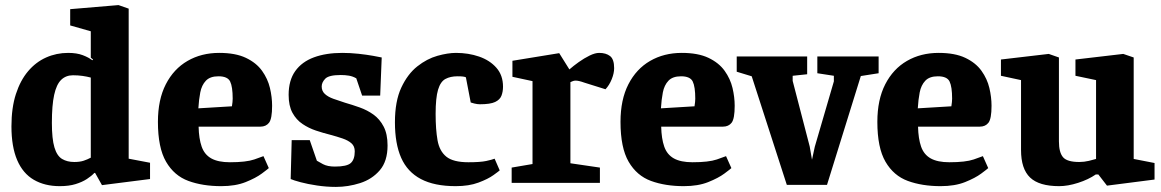

<svg xmlns="http://www.w3.org/2000/svg" viewBox="-20 -719 4564 755"><path d="M215 13Q156 13 113 -12Q70 -37 47.5 -89.5Q25 -142 25 -222Q25 -295 42.5 -349Q60 -403 90.5 -439Q121 -475 161.5 -493Q202 -511 248 -511Q282 -511 305.5 -502Q329 -493 343 -482L346 -485L337 -492V-596L256 -619V-683L446 -699L486 -685V-95L570 -79V-15L381 9L354 -39H351Q340 -27 321.5 -15Q303 -3 277 5Q251 13 215 13ZM272 -82Q294 -82 309 -87Q324 -92 337 -99V-414Q322 -418 304.5 -420.5Q287 -423 267 -423Q239 -423 220.5 -405Q202 -387 193 -346Q184 -305 184 -236Q184 -173 194 -139.5Q204 -106 224 -94Q244 -82 272 -82Z M850 13Q777 13 721 -7.5Q665 -28 633 -83Q601 -138 601 -240Q601 -327 632 -387.5Q663 -448 717.5 -479.5Q772 -511 842 -511Q906 -511 947 -491.5Q988 -472 1010.5 -440.5Q1033 -409 1041.5 -373Q1050 -337 1050 -303Q1050 -252 1038 -236.5Q1026 -221 1004 -221H761Q762 -174 773 -142.5Q784 -111 811 -96Q838 -81 884 -81Q948 -81 980 -92Q1012 -103 1016 -105L1037 -58Q1033 -54 1009.5 -36.5Q986 -19 946 -3Q906 13 850 13ZM760 -293 892 -301Q895 -319 895 -331Q895 -378 885 -398.5Q875 -419 839 -419Q806 -419 789.5 -401.5Q773 -384 767.5 -355.5Q762 -327 760 -293Z M1301 16Q1264 16 1227 10.5Q1190 5 1162 -2.5Q1134 -10 1123 -15L1127 -168H1198L1226 -87Q1232 -83 1250 -73.5Q1268 -64 1297 -64Q1344 -64 1359.5 -78Q1375 -92 1375 -124Q1375 -144 1362 -155.5Q1349 -167 1327 -174.5Q1305 -182 1279 -189Q1251 -196 1222.5 -205.5Q1194 -215 1169.5 -231.5Q1145 -248 1130 -275.5Q1115 -303 1115 -346Q1115 -403 1141 -439.5Q1167 -476 1214.5 -493.5Q1262 -511 1326 -511Q1358 -511 1390 -507.5Q1422 -504 1447 -499.5Q1472 -495 1481 -493L1475 -343H1404L1381 -411Q1367 -419 1352 -421.5Q1337 -424 1320 -424Q1273 -424 1259 -409.5Q1245 -395 1245 -379Q1245 -361 1257.5 -349.5Q1270 -338 1291 -330.5Q1312 -323 1337 -315Q1365 -307 1394.5 -296.5Q1424 -286 1448.5 -268.5Q1473 -251 1488.5 -221.5Q1504 -192 1504 -147Q1504 -85 1473.5 -49.5Q1443 -14 1396 1Q1349 16 1301 16Z M1772 13Q1688 13 1635 -15Q1582 -43 1557.5 -98.5Q1533 -154 1533 -238Q1533 -321 1558 -374.5Q1583 -428 1621 -458Q1659 -488 1700 -499.5Q1741 -511 1773 -511Q1822 -511 1864 -496.5Q1906 -482 1932 -452.5Q1958 -423 1958 -378Q1958 -359 1952 -343Q1946 -327 1927 -318Q1908 -309 1867 -309Q1857 -309 1845 -312Q1833 -315 1831 -316L1812 -415Q1808 -417 1800.5 -418Q1793 -419 1779 -419Q1751 -419 1731.5 -408.5Q1712 -398 1702.5 -366Q1693 -334 1693 -271Q1693 -210 1700.5 -167.5Q1708 -125 1735 -103Q1762 -81 1822 -81Q1869 -81 1892 -86Q1915 -91 1925 -95L1945 -49Q1942 -46 1920.5 -30.5Q1899 -15 1861.5 -1Q1824 13 1772 13Z M1992 0V-60L2074 -74V-400L1995 -417V-480L2179 -510L2219 -446Q2235 -460 2256 -475Q2277 -490 2298.5 -500.5Q2320 -511 2336 -511Q2363 -511 2379 -498.5Q2395 -486 2395 -451Q2395 -431 2385.5 -407.5Q2376 -384 2361 -368L2278 -394Q2267 -398 2258.5 -400Q2250 -402 2244 -402Q2237 -402 2232.5 -400Q2228 -398 2223 -396V-77L2339 -60V0Z M2669 13Q2596 13 2540 -7.5Q2484 -28 2452 -83Q2420 -138 2420 -240Q2420 -327 2451 -387.5Q2482 -448 2536.5 -479.5Q2591 -511 2661 -511Q2725 -511 2766 -491.5Q2807 -472 2829.5 -440.5Q2852 -409 2860.5 -373Q2869 -337 2869 -303Q2869 -252 2857 -236.5Q2845 -221 2823 -221H2580Q2581 -174 2592 -142.5Q2603 -111 2630 -96Q2657 -81 2703 -81Q2767 -81 2799 -92Q2831 -103 2835 -105L2856 -58Q2852 -54 2828.5 -36.5Q2805 -19 2765 -3Q2725 13 2669 13ZM2579 -293 2711 -301Q2714 -319 2714 -331Q2714 -378 2704 -398.5Q2694 -419 2658 -419Q2625 -419 2608.5 -401.5Q2592 -384 2586.5 -355.5Q2581 -327 2579 -293Z M3074 8 2936 -419 2877 -437V-497H3154V-427L3097 -421V-401L3164 -143L3173 -91L3184 -142L3259 -399V-421L3194 -431V-497H3435V-431L3365 -420L3232 8Z M3679 13Q3606 13 3550 -7.5Q3494 -28 3462 -83Q3430 -138 3430 -240Q3430 -327 3461 -387.5Q3492 -448 3546.5 -479.5Q3601 -511 3671 -511Q3735 -511 3776 -491.5Q3817 -472 3839.5 -440.5Q3862 -409 3870.5 -373Q3879 -337 3879 -303Q3879 -252 3867 -236.5Q3855 -221 3833 -221H3590Q3591 -174 3602 -142.5Q3613 -111 3640 -96Q3667 -81 3713 -81Q3777 -81 3809 -92Q3841 -103 3845 -105L3866 -58Q3862 -54 3838.5 -36.5Q3815 -19 3775 -3Q3735 13 3679 13ZM3589 -293 3721 -301Q3724 -319 3724 -331Q3724 -378 3714 -398.5Q3704 -419 3668 -419Q3635 -419 3618.5 -401.5Q3602 -384 3596.5 -355.5Q3591 -327 3589 -293Z M4145 13Q4066 13 4030.5 -21Q3995 -55 3995 -129V-404L3916 -421V-485L4104 -507L4144 -493V-163Q4144 -120 4160 -101Q4176 -82 4224 -82Q4243 -82 4262 -86.5Q4281 -91 4290 -94V-404L4209 -421V-485L4397 -507L4438 -493V-94L4520 -78V-13L4333 11L4299 -33H4289Q4260 -13 4219.5 0Q4179 13 4145 13Z"/></svg>

Font: Faustina ExtraBold
Style: Regular
Weight: 800
Designer: Alfonso Garcia
Foundry: http://www.omnibus-type.com
Version: Version 1.200